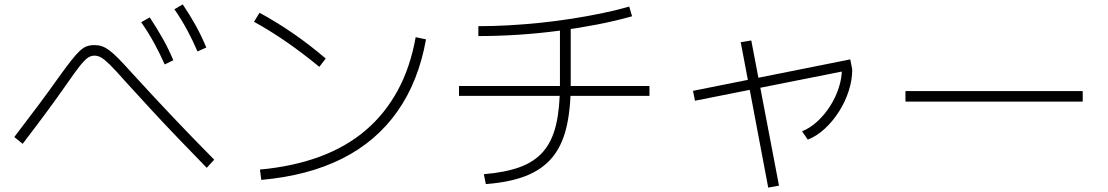

<svg xmlns="http://www.w3.org/2000/svg" viewBox="-20 -798 5040 873"><path d="M729 -505Q706 -556 681 -602Q656 -648 622 -697L661 -719Q693 -670 719.5 -623.5Q746 -577 768 -524ZM878 -564Q856 -615 831 -661.5Q806 -708 773 -756L811 -778Q844 -729 870 -682Q896 -635 918 -582ZM920 -35Q851 -106 788.5 -171Q726 -236 667 -300Q608 -364 547 -431Q505 -479 480 -503.5Q455 -528 440 -536.5Q425 -545 409 -545Q394 -545 379.5 -535.5Q365 -526 342.5 -497.5Q320 -469 280 -411Q243 -358 195.5 -293.5Q148 -229 83 -144L45 -175Q110 -260 158.5 -325Q207 -390 245 -444Q278 -490 301.5 -520Q325 -550 342 -566Q359 -582 374.5 -587.5Q390 -593 409 -593Q427 -593 442.5 -588Q458 -583 476.5 -569.5Q495 -556 519.5 -531Q544 -506 580 -466Q674 -363 764 -268Q854 -173 954 -72Z M1162 -27Q1313 -41 1433.5 -85.5Q1554 -130 1642.5 -205.5Q1731 -281 1788.5 -387Q1846 -493 1870 -629L1917 -619Q1883 -428 1787 -291.5Q1691 -155 1536 -77Q1381 1 1168 20ZM1432 -494Q1358 -555 1284.5 -606Q1211 -657 1135 -699L1160 -740Q1239 -697 1313 -646Q1387 -595 1461 -532Z M2180 -6Q2278 -14 2344.5 -38.5Q2411 -63 2451 -110Q2491 -157 2508.5 -231.5Q2526 -306 2526 -414V-688H2575V-414Q2575 -298 2554.5 -215Q2534 -132 2488.5 -79Q2443 -26 2369.5 2.5Q2296 31 2189 39ZM2067 -362V-407H2933V-362ZM2155 -679Q2223 -679 2294.5 -683Q2366 -687 2438 -694.5Q2510 -702 2580 -713Q2650 -724 2716 -737.5Q2782 -751 2841 -768L2854 -724Q2780 -703 2695 -686.5Q2610 -670 2519.5 -658Q2429 -646 2336.5 -640Q2244 -634 2155 -634Z M3140 -340 3131 -385 3846 -528 3855 -482ZM3473 55 3348 -606 3396 -614 3522 46ZM3627 -201Q3664 -216 3697 -246.5Q3730 -277 3755 -316.5Q3780 -356 3794 -399.5Q3808 -443 3808 -485L3855 -482Q3855 -434 3839 -384.5Q3823 -335 3795 -291Q3767 -247 3731 -213.5Q3695 -180 3653 -163Z M4097 -336V-384H4903V-336Z"/></svg>

Font: M PLUS 2 Thin Light
Style: Regular
Weight: 300
Version: Version 1.001